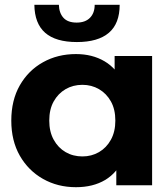

<svg xmlns="http://www.w3.org/2000/svg" viewBox="-20 -771 653 799"><path d="M296 8Q220 8 159 -26.5Q98 -61 62.5 -123Q27 -185 27 -269Q27 -354 62.5 -416Q98 -478 159 -512Q220 -546 296 -546Q364 -546 415 -516Q466 -486 494 -425Q522 -364 522 -269Q522 -175 495 -113.5Q468 -52 417.5 -22Q367 8 296 8ZM323 -120Q361 -120 392 -138Q423 -156 441.5 -189.5Q460 -223 460 -269Q460 -316 441.5 -349Q423 -382 392 -400Q361 -418 323 -418Q284 -418 253 -400Q222 -382 203.5 -349Q185 -316 185 -269Q185 -223 203.5 -189.5Q222 -156 253 -138Q284 -120 323 -120ZM464 0V-110L467 -270L457 -429V-538H613V0ZM300 -596Q212 -596 168 -634.5Q124 -673 123 -751H225Q226 -717 244 -697Q262 -677 299 -677Q335 -677 354.5 -697Q374 -717 374 -751H478Q478 -673 433 -634.5Q388 -596 300 -596Z"/></svg>

Font: MOST Montserrat
Style: Bold
Weight: 700
Designer: Julieta Ulanovsky
Foundry: Julieta Ulanovsky
Version: Version 8.000;March 11, 2024;FontCreator 15.0.0.2926 64-bit